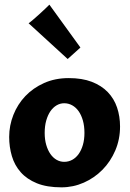

<svg xmlns="http://www.w3.org/2000/svg" viewBox="-20 -784 553 816"><path d="M19 -202.1Q19 -250.5 36.9 -295.7Q54.7 -340.8 87.6 -375.5Q120.6 -410.2 167.5 -431.2Q214.4 -452.1 272 -452.1Q329.1 -452.1 370.1 -436.3Q411.1 -420.4 438 -392.6Q464.8 -364.7 477.5 -327.1Q490.2 -289.6 490.2 -246.1Q490.2 -191.9 470 -144.5Q449.7 -97.2 415.5 -62.5Q381.3 -27.8 336.2 -7.8Q291 12.2 241.2 12.2Q179.2 12.2 136.7 -5.1Q94.2 -22.5 68.1 -52Q42 -81.5 30.5 -120.4Q19 -159.2 19 -202.1ZM169.9 -219.2Q169.9 -190.9 176.5 -168.2Q183.1 -145.5 194.3 -129.4Q205.6 -113.3 220.7 -104.7Q235.8 -96.2 252.9 -96.2Q271 -96.2 286.9 -104.7Q302.7 -113.3 314.2 -129.4Q325.7 -145.5 332.3 -168.2Q338.9 -190.9 338.9 -219.2Q338.9 -248.5 332.3 -271.7Q325.7 -294.9 314.2 -311.3Q302.7 -327.6 286.9 -336.4Q271 -345.2 252.9 -345.2Q235.8 -345.2 220.7 -336.4Q205.6 -327.6 194.3 -311.3Q183.1 -294.9 176.5 -271.7Q169.9 -248.5 169.9 -219.2ZM267.6 -533.2 101.6 -685.1Q109.9 -690.9 122.3 -701.7Q134.8 -712.4 147.7 -724.1Q160.6 -735.8 172.1 -746.8Q183.6 -757.8 189.9 -764.2L321.8 -582Z"/></svg>

Font: Simonetta
Style: Black
Weight: 900
Designer: Gayaneh Bagdasaryan
Foundry: Brownfox
Version: Version 1.002